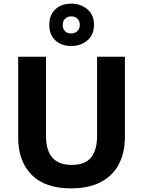

<svg xmlns="http://www.w3.org/2000/svg" viewBox="-20 -1026 787 1056"><path d="M667 -272Q667 -188 634.5 -124.5Q602 -61 536 -25.5Q470 10 371 10Q228 10 154 -64.5Q80 -139 80 -270V-714H233V-278Q233 -119 374 -119Q448 -119 481 -160Q514 -201 514 -279V-714H667ZM372 -773Q318 -773 284.5 -804Q251 -835 251 -889Q251 -944 284.5 -975Q318 -1006 372 -1006Q424 -1006 460.5 -975Q497 -944 497 -890Q497 -835 461 -804Q425 -773 372 -773ZM372 -842Q392 -842 405.5 -855Q419 -868 419 -889Q419 -911 405.5 -923.5Q392 -936 372 -936Q352 -936 338.5 -923.5Q325 -911 325 -889Q325 -868 337 -855Q349 -842 372 -842Z"/></svg>

Font: Noto Sans Thai Looped
Style: Bold
Weight: 700
Designer: Sasikarn Vongin, Ben Mitchell
Foundry: The Fontpad Ltd
Version: Version 1.001; ttfautohint (v1.8.4.7-5d5b)